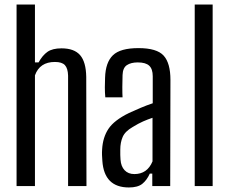

<svg xmlns="http://www.w3.org/2000/svg" viewBox="-20 -820 1010 846"><path d="M53 0V-800H134V-545H150Q167 -576 189 -591.5Q211 -607 251 -607Q307 -607 333 -577Q359 -547 360 -481L361 0H280V-487Q279 -519 266 -533Q253 -547 222 -547Q155 -547 134 -488V0Z M548 6Q439 6 431 -111Q430 -124 429.5 -136.5Q429 -149 430 -162Q433 -215 458 -252.5Q483 -290 548 -322Q572 -333 599 -344.5Q626 -356 653 -365V-484Q653 -516 637.5 -530.5Q622 -545 587 -545Q557 -545 539 -533Q521 -521 520 -489Q519 -467 519 -436.5Q519 -406 520 -391H444Q442 -412 442 -435Q442 -458 443 -478Q445 -545 477.5 -576.5Q510 -608 590 -608Q671 -608 701 -575Q731 -542 731 -468L730 0H651V-55H640Q627 -26 607 -10Q587 6 548 6ZM572 -53Q629 -53 652 -109V-301Q631 -294 610.5 -285Q590 -276 564 -260Q531 -241 520.5 -216.5Q510 -192 510 -161Q510 -147 510 -137Q510 -127 511 -117Q513 -87 529 -70Q545 -53 572 -53Z M838 0V-800H917V0Z"/></svg>

Font: Big Shoulders Text
Style: Regular
Weight: 400
Designer: Patric King
Foundry: XO Type Co
Version: Version 1.000; ttfautohint (v1.8.2)